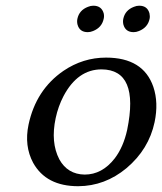

<svg xmlns="http://www.w3.org/2000/svg" viewBox="-20 -640 566 670"><path d="M79.6 -205.1Q105.5 -326.7 201.2 -392.6Q269.5 -439 350.1 -439Q480 -439 515.1 -336.9Q533.7 -281.7 519.5 -213.9Q499.5 -119.1 421.4 -53.2Q346.2 9.3 252.9 9.8Q141.1 9.8 95.7 -71.8Q64 -130.9 79.6 -205.1ZM334.5 -397.9Q251 -397.9 201.7 -304.7Q183.1 -269 174.3 -228Q156.2 -143.1 187 -84Q215.8 -31.7 275.4 -30.8Q336.4 -30.8 380.4 -87.4Q410.6 -127 423.8 -187Q466.8 -397 334.5 -397.9ZM250 -574.2Q256.3 -604.5 287.1 -616.2Q296.4 -620.1 305.7 -620.1Q334 -620.1 341.8 -593.8Q344.2 -583.5 341.8 -574.2Q335.4 -543.9 304.7 -531.7Q295.4 -527.8 286.1 -527.8Q257.8 -527.8 250.5 -554.2Q248 -564.5 250 -574.2ZM410.2 -574.2Q416.5 -604.5 447.3 -616.2Q456.5 -620.1 465.8 -620.1Q494.1 -620.1 501.5 -593.8Q503.9 -583.5 502 -574.2Q495.6 -543.9 464.8 -531.7Q455.6 -527.8 446.3 -527.8Q418 -527.8 410.6 -554.2Q408.2 -564.5 410.2 -574.2Z"/></svg>

Font: Linux Biolinum Capitals O
Style: Italic Samll Caps
Weight: 400
Italic angle: -12°
Designer: Philipp H. Poll
Foundry: Philipp H. Poll
Version: Version 0.6.2